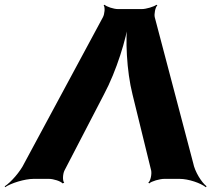

<svg xmlns="http://www.w3.org/2000/svg" viewBox="-73 -749 885 804"><path d="M482 -353 560 -35C563 -21 558 8 548 16L552 19C561 10 596 0 615 0H679C717 0 768 18 789 35L792 31C771 15 743 -30 736 -66L575 -677C572 -690 577 -718 586 -727L582 -729C572 -721 539 -711 521 -711H421C403 -711 373 -721 365 -729L361 -727C368 -718 365 -690 358 -677L29 -66C12 -30 -28 15 -53 31L-52 35C-27 18 30 0 68 0H132C151 0 182 10 189 19L196 16C188 8 190 -21 197 -35L362 -353C415 -452 456 -587 467 -665H462C451 -587 457 -452 482 -353Z"/></svg>

Font: Asimov
Style: EdgeWideIt
Weight: 500
Designer: Google
Version: Version 2.000980: 2014